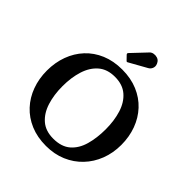

<svg xmlns="http://www.w3.org/2000/svg" viewBox="-262 -1184 1379 1379"><g transform="rotate(45 427.0 -495.0)"><path d="M49 -375Q49 -457 75 -527.8Q101 -598.5 150 -651.2Q199 -704 269 -733.5Q339 -763 427 -763Q515 -763 585 -733.5Q655 -704 704 -651.2Q753 -598.5 779 -527.8Q805 -457 805 -375Q805 -293 777.8 -222.2Q750.5 -151.5 700.2 -98.8Q650 -46 580.8 -16.5Q511.5 13 427 13Q339 13 269 -16.5Q199 -46 150 -98.8Q101 -151.5 75 -222.2Q49 -293 49 -375ZM207.5 -375Q207.5 -287 230 -215.8Q252.5 -144.5 300.8 -102.8Q349 -61 427 -61Q510 -61 558 -102.8Q606 -144.5 626.2 -215.8Q646.5 -287 646.5 -375Q646.5 -463 624.2 -534.2Q602 -605.5 553.5 -647.2Q505 -689 427 -689Q349 -689 300.8 -647.2Q252.5 -605.5 230 -534.2Q207.5 -463 207.5 -375ZM403 -830.5 374 -860.5Q366 -869.5 374 -877.5L478 -987.5Q488.5 -999 505.8 -1002.2Q523 -1005.5 540 -1000.2Q557 -995 566.5 -981Q583 -956.5 576.8 -934.5Q570.5 -912.5 551.5 -902L421 -829Q415 -825 411.5 -825Q408 -825 403 -830.5Z"/></g></svg>

Font: Besley SemiBold
Style: Regular
Weight: 600
Designer: Owen Earl
Foundry: indestructible type*
Version: Version 2.001; ttfautohint (v1.8.3)